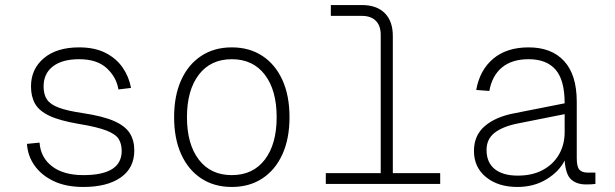

<svg xmlns="http://www.w3.org/2000/svg" viewBox="-20 -730 2440 762"><path d="M311 12Q242 12 193.5 -11Q145 -34 117.5 -72.5Q90 -111 87 -159L137 -164Q141 -105 186.5 -70Q232 -35 311 -35Q463 -35 463 -131Q463 -158 451.5 -177.5Q440 -197 403.5 -211.5Q367 -226 294 -238Q217 -251 176 -270.5Q135 -290 119 -318.5Q103 -347 103 -387Q103 -456 154 -499Q205 -542 294 -542Q356 -542 399 -520Q442 -498 467 -461.5Q492 -425 500 -381L450 -375Q442 -424 403.5 -459.5Q365 -495 294 -495Q227 -495 190 -466.5Q153 -438 153 -387Q153 -355 166.5 -335Q180 -315 214 -302.5Q248 -290 309 -281Q389 -269 433 -249.5Q477 -230 495 -201.5Q513 -173 513 -133Q513 -63 459 -25.5Q405 12 311 12Z M900 12Q830 12 778.5 -22Q727 -56 699 -118Q671 -180 671 -265Q671 -350 699 -412Q727 -474 778.5 -508Q830 -542 900 -542Q970 -542 1021.5 -508Q1073 -474 1101 -412Q1129 -350 1129 -265Q1129 -180 1101 -118Q1073 -56 1021.5 -22Q970 12 900 12ZM900 -35Q984 -35 1031 -96.5Q1078 -158 1078 -265Q1078 -372 1031 -433.5Q984 -495 900 -495Q816 -495 769 -433.5Q722 -372 722 -265Q722 -158 769 -96.5Q816 -35 900 -35Z M1273 0V-43H1491V-592Q1491 -628 1471.5 -647.5Q1452 -667 1416 -667H1293V-710H1416Q1475 -710 1507 -678Q1539 -646 1539 -587V-43H1727V0Z M2033 12Q1957 12 1909 -27Q1861 -66 1861 -131Q1861 -193 1904.5 -230Q1948 -267 2024 -281L2221 -320Q2221 -412 2185 -453.5Q2149 -495 2078 -495Q2012 -495 1972.5 -462.5Q1933 -430 1922 -369L1870 -373Q1884 -452 1937.5 -497Q1991 -542 2078 -542Q2169 -542 2219 -487.5Q2269 -433 2269 -326V-103Q2269 -68 2279.5 -56.5Q2290 -45 2312 -45H2343V0Q2338 1 2326.5 1.5Q2315 2 2306 2Q2269 2 2247 -17.5Q2225 -37 2221 -93Q2199 -49 2149 -18.5Q2099 12 2033 12ZM2035 -33Q2093 -33 2134.5 -55.5Q2176 -78 2198.5 -117Q2221 -156 2221 -206V-277L2035 -240Q1975 -228 1943 -203Q1911 -178 1911 -135Q1911 -85 1943.5 -59Q1976 -33 2035 -33Z"/></svg>

Font: Geist Mono UltraLight
Style: Regular
Weight: 200
Monospace: yes
Designer: Basement.studio, Andrés Briganti, Mateo Zaragoza
Foundry: Basement.studio, Vercel, Andrés Briganti, Guido Ferreyra, Mateo Zaragoza
Version: Version 1.400; ttfautohint (v1.8.4.7-5d5b)